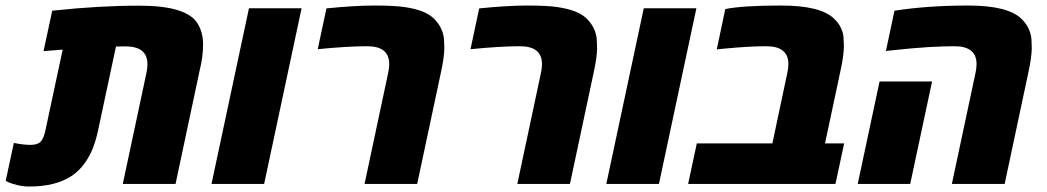

<svg xmlns="http://www.w3.org/2000/svg" viewBox="-61 -662 3767 691"><path d="M440.4 -641.6Q607.4 -641.6 648.4 -580.1Q669.9 -546.9 669.9 -502.2Q669.9 -457.5 657.7 -409.2L570.8 0H380.9L466.3 -400.9Q469.7 -417 469.7 -430.7Q469.7 -495.1 390.6 -495.1Q366.2 -495.1 356.4 -494.6L292 -192.9Q284.2 -156.7 272.9 -127.9Q261.7 -99.1 242.4 -72.8Q223.1 -46.4 196.8 -28.8Q139.6 9.3 44.4 9.3Q22.9 9.3 1.7 4.2Q-19.5 -1 -30.3 -5.9L-40.5 -11.2L-11.2 -147.5Q23.9 -140.6 49.3 -140.6Q74.7 -140.6 85.7 -152.6Q96.7 -164.6 102.5 -192.9L164.6 -483.4L95.7 -478L127 -623.5Q294.4 -641.6 440.4 -641.6Z M889.6 0H700.2L835 -632.3H1024.4Z M1113.8 -631.8Q1215.3 -642.1 1287.6 -642.1Q1359.9 -642.1 1397.5 -636.2Q1435.1 -630.4 1460.7 -620.1Q1486.3 -609.9 1502.7 -593Q1519 -576.2 1527.3 -557.4Q1535.6 -538.6 1536.9 -520.8Q1538.1 -502.9 1538.1 -489.7Q1538.1 -457 1525.9 -401.4L1440.4 0H1251L1336.4 -401.4Q1339.8 -417.5 1339.8 -431.2Q1339.8 -495.6 1260.7 -495.6Q1189 -495.6 1082.5 -484.9Z M1663.6 -631.8Q1765.1 -642.1 1837.4 -642.1Q1909.7 -642.1 1947.3 -636.2Q1984.9 -630.4 2010.5 -620.1Q2036.1 -609.9 2052.5 -593Q2068.8 -576.2 2077.1 -557.4Q2085.4 -538.6 2086.7 -520.8Q2087.9 -502.9 2087.9 -489.7Q2087.9 -457 2075.7 -401.4L1990.2 0H1800.8L1886.2 -401.4Q1889.6 -417.5 1889.6 -431.2Q1889.6 -495.6 1810.5 -495.6Q1738.8 -495.6 1632.3 -484.9Z M2310.5 0H2121.1L2255.9 -632.3H2445.3Z M2939.9 -595.7Q2956.5 -580.1 2965.1 -562.3Q2973.6 -544.4 2974.9 -526.9Q2976.1 -509.3 2976.1 -496.6Q2976.1 -463.4 2964.4 -409.7L2908.2 -146H2977.1L2945.8 0H2415.5L2446.8 -146H2718.8L2772.9 -401.4Q2776.4 -417.5 2776.4 -431.2Q2776.4 -495.6 2696.8 -495.6Q2635.7 -495.6 2549.3 -487.3L2518.6 -484.4L2549.3 -629.4Q2611.3 -642.1 2751 -642.1Q2890.6 -642.1 2939.9 -595.7Z M3616.7 -592.8Q3633.3 -576.2 3641.6 -557.4Q3649.9 -538.6 3651.1 -520.8Q3652.3 -502.9 3652.3 -489.7Q3652.3 -457 3640.1 -401.4L3554.7 0H3364.7L3450.2 -401.4Q3453.6 -417.5 3453.6 -431.2Q3453.6 -495.6 3374.5 -495.6Q3288.1 -495.6 3168.5 -482.9L3127.4 -478.5L3158.2 -623.5Q3278.3 -642.1 3423.3 -642.1Q3568.4 -642.1 3616.7 -592.8ZM3214.8 0H3025.9L3104.5 -368.7H3293.5Z"/></svg>

Font: Open Sans Hebrew Extra Bold
Style: Italic
Weight: 800
Italic angle: -12°
Foundry: Ascender Corporation, Yanek Iontef
Version: Version 2.001;PS 002.001;hotconv 1.0.70;makeotf.lib2.5.58329